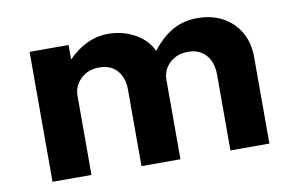

<svg xmlns="http://www.w3.org/2000/svg" viewBox="-61 -636 1149 745"><g transform="rotate(-10 513.5 -264.0)"><path d="M90.5 0H244V-311.5Q244 -350.5 272.8 -378Q301.5 -405.5 346 -405.5Q390.5 -405.5 415.8 -377Q441 -348.5 441 -301V0H594.5V-313Q594.5 -351.5 622.8 -378.5Q651 -405.5 696 -405.5Q739.5 -405.5 765.5 -376.8Q791.5 -348 791.5 -298V0H945V-340Q945 -397.5 920.2 -439.8Q895.5 -482 852.5 -505Q809.5 -528 754 -528Q698.5 -528 655.5 -503.5Q612.5 -479 575 -430.5Q554.5 -475 507 -501.5Q459.5 -528 400.5 -528Q317 -528 244 -455V-512H90.5Z"/></g></svg>

Font: Spartan
Style: Bold
Weight: 700
Designer: Matt Bailey, Mirko Velimirovic
Foundry: Matt Bailey
Version: Version 1.003; ttfautohint (v1.8.3)